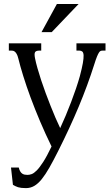

<svg xmlns="http://www.w3.org/2000/svg" viewBox="-20 -736 564 964"><path d="M453.6 -413.6Q420.4 -308.6 375.5 -201.2Q330.6 -93.8 272.5 21.5Q248 70.3 228 105.5Q208 140.6 189.5 163.6Q170.9 186.5 151.9 197.5Q132.8 208.5 110.4 208.5Q96.7 208.5 87.2 207.3Q77.6 206.1 70.3 203.9Q63 201.7 57.1 198.5Q51.3 195.3 44.9 191.9L35.2 105H74.2Q77.1 117.7 81.8 125Q86.4 132.3 92 136Q97.7 139.6 104.2 140.9Q110.8 142.1 118.2 142.1Q127.4 142.1 138.7 138.2Q149.9 134.3 164.3 119.9Q178.7 105.5 197 77.1Q215.3 48.8 238.8 -0.5Q208 -63.5 181.4 -126.2Q154.8 -189 133.5 -246.6Q112.3 -304.2 96.7 -354.5Q81.1 -404.8 71.8 -442.9Q68.4 -457 63.7 -465.1Q59.1 -473.1 54.2 -476.8Q49.3 -480.5 44.9 -481.2Q40.5 -481.9 37.6 -481.9H24.4V-518.6H187V-481.9H177.7Q160.6 -481.9 156 -473.9Q151.4 -465.8 155.8 -443.8Q160.2 -421.4 168.2 -393.3Q176.3 -365.2 186.5 -333.7Q196.8 -302.2 209 -269.5Q221.2 -236.8 233.6 -205.3Q246.1 -173.8 258.5 -144.8Q271 -115.7 282.2 -92.8Q295.4 -121.1 309.6 -154.8Q323.7 -188.5 336.9 -223.1Q350.1 -257.8 361.6 -291.5Q373 -325.2 380.9 -353.5Q391.6 -394 396 -419.2Q400.4 -444.3 399.7 -458.3Q398.9 -472.2 393.3 -477.1Q387.7 -481.9 378.9 -481.9H363.8V-518.6H509.8V-481.9H495.6Q490.2 -481.9 485.8 -480.5Q481.4 -479 477.1 -472.4Q472.7 -465.8 467 -452.1Q461.4 -438.5 453.6 -413.6ZM265.6 -715.8H374.5L239.7 -574.7H188.5Z"/></svg>

Font: Arian Grqi
Style: Regular
Weight: 400
Designer: Ruben Hakobyan (Tarumian)
Foundry: Ruben Hakobyan (Tarumian)
Version: Version 1.003